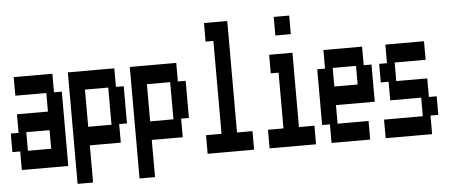

<svg xmlns="http://www.w3.org/2000/svg" viewBox="-67 -1202 3635 1544"><g transform="rotate(-5 1750.0 -430.0)"><path d="M63 20V-130H0V-280H63V-430H313V-580H63V-730H375V-580H438V20ZM125 -130H313V-280H125Z M500 170V-730H875V-580H938V-280H875V-130H625V170ZM625 -280H813V-580H625Z M1000 170V-730H1375V-580H1438V-280H1375V-130H1125V170ZM1125 -280H1313V-580H1125Z M1563 20V-130H1688V-880H1625V-1030H1813V-130H1938V20Z M2188 -880V-1030H2313V-880ZM2063 20V-130H2188V-580H2125V-730H2313V-130H2438V20Z M2563 20V-130H2500V-580H2563V-730H2875V-580H2938V-280H2625V-130H2875V20ZM2625 -430H2813V-580H2625Z M3000 20V-130H3313V-280H3063V-430H3000V-580H3063V-730H3375V-580H3125V-430H3375V-280H3438V-130H3375V20Z"/></g></svg>

Font: 2P VHS
Style: Regular
Weight: 400
Designer: CodeMan38
Foundry: CodeMan38
Version: Version 3.000